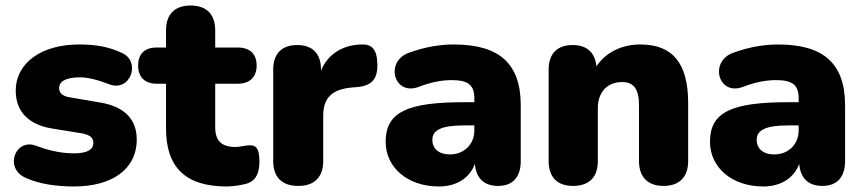

<svg xmlns="http://www.w3.org/2000/svg" viewBox="-20 -664 3128 695"><path d="M248 11C385 11 475 -51 475 -159C475 -235 427 -279 342 -293L231 -312C206 -316 194 -328 194 -345C194 -367 214 -384 269 -384C298 -384 331 -376 375 -359C453 -329 492 -443 420 -473C373 -495 326 -503 266 -503C132 -503 37 -438 37 -335C37 -260 84 -213 167 -199L278 -181C303 -176 318 -167 318 -147C318 -124 298 -109 249 -109C208 -109 164 -116 109 -137C34 -164 -7 -52 76 -19C125 3 188 11 248 11Z M801 11C821 11 859 6 878 -1C909 -13 919 -41 919 -81C919 -130 904 -139 883 -138C868 -138 850 -132 832 -132C781 -132 759 -155 759 -204V-361H841C884 -361 909 -385 909 -427C909 -469 884 -492 841 -492H759V-554C759 -613 727 -644 670 -644C613 -644 581 -613 581 -554V-492H547C504 -492 480 -469 480 -427C480 -385 504 -361 547 -361H581V-198C581 -58 652 11 801 11Z M1060 9C1118 9 1150 -23 1150 -81V-245C1150 -309 1181 -340 1251 -347L1274 -349C1330 -354 1347 -383 1346 -431C1345 -486 1326 -505 1287 -503C1218 -501 1165 -466 1142 -408V-412C1142 -470 1111 -501 1056 -501C1000 -501 969 -470 969 -412V-81C969 -23 1000 9 1060 9Z M1569 11C1634 11 1681 -21 1699 -71C1703 -19 1732 9 1783 9C1836 9 1865 -23 1865 -81V-283C1865 -434 1787 -503 1623 -503C1578 -503 1523 -496 1460 -473C1372 -441 1406 -317 1494 -349C1543 -368 1582 -374 1615 -374C1675 -374 1697 -356 1697 -308V-294H1659C1454 -294 1376 -258 1376 -151C1376 -58 1455 11 1569 11ZM1609 -105C1567 -105 1545 -127 1545 -158C1545 -194 1580 -210 1659 -210H1697V-192C1697 -140 1658 -105 1609 -105Z M2054 9C2113 9 2144 -23 2144 -81V-273C2144 -330 2178 -367 2232 -367C2272 -367 2293 -344 2293 -284V-81C2293 -23 2325 9 2382 9C2439 9 2471 -23 2471 -81V-291C2471 -435 2415 -503 2298 -503C2231 -503 2173 -475 2139 -424C2134 -474 2104 -501 2053 -501C1997 -501 1966 -470 1966 -412V-81C1966 -23 1997 9 2054 9Z M2743 11C2808 11 2855 -21 2873 -71C2877 -19 2906 9 2957 9C3010 9 3039 -23 3039 -81V-283C3039 -434 2961 -503 2797 -503C2752 -503 2697 -496 2634 -473C2546 -441 2580 -317 2668 -349C2717 -368 2756 -374 2789 -374C2849 -374 2871 -356 2871 -308V-294H2833C2628 -294 2550 -258 2550 -151C2550 -58 2629 11 2743 11ZM2783 -105C2741 -105 2719 -127 2719 -158C2719 -194 2754 -210 2833 -210H2871V-192C2871 -140 2832 -105 2783 -105Z"/></svg>

Font: Nunito Black
Style: Regular
Weight: 900
Designer: Vernon Adams
Foundry: Vernon Adams
Version: Version 3.602